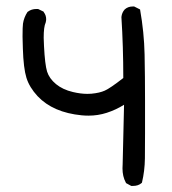

<svg xmlns="http://www.w3.org/2000/svg" viewBox="-20 -537 540 603"><path d="M364.7 -8.3Q364.7 -14.6 365.2 -21L369.6 -208Q343.8 -191.9 314.9 -182.6Q287.6 -173.8 257.8 -173.8Q247.6 -173.8 236.8 -174.8Q146.5 -183.6 98.1 -234.9Q72.3 -262.7 63 -292.7Q53.7 -322.8 51.8 -384.3Q50.8 -411.6 50.8 -421.9Q50.8 -453.1 52.2 -462.9Q55.2 -482.4 66.4 -499.5L67.9 -500.5Q79.1 -508.8 94.2 -508.8Q96.2 -508.8 99.6 -508.8L116.7 -500.5L117.7 -498.5Q125 -488.8 125 -476.6Q125 -472.2 123.5 -466.3Q117.2 -453.1 117.2 -418.5Q117.2 -406.2 118.2 -392.1Q121.1 -334.5 127.9 -312Q134.8 -290.5 155.8 -272.9Q177.2 -255.4 209 -248Q233.4 -242.2 254.4 -242.2Q260.7 -242.2 267.1 -242.7Q293 -245.1 309.1 -252.4Q325.2 -259.3 367.2 -292Q367.2 -391.1 361.3 -483.4Q362.8 -497.6 371.6 -507.3Q381.8 -516.6 396.5 -516.6Q397.9 -516.6 401.4 -516.6L419.9 -507.3Q432.6 -435.5 434.1 -366.2Q435.5 -296.9 435.5 -221.9Q435.5 -147 435.5 -118.2Q435.5 -60.5 435.1 -39.6Q434.6 0 425.8 36.6L424.3 38.1Q414.1 46.9 397.9 46.9Q396 46.9 392.1 46.9L376 38.1L375 36.1Q364.7 17.1 364.7 -8.3Z"/></svg>

Font: Bakudai
Style: Bold
Weight: 700
Version: Version 1.48